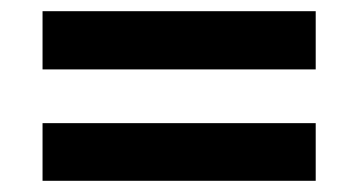

<svg xmlns="http://www.w3.org/2000/svg" viewBox="-20 -459 640 343"><path d="M56 -335V-439H544V-335ZM56 -136V-239H544V-136Z"/></svg>

Font: Nunito Sans ExtraBold
Style: Regular
Weight: 800
Designer: Vernon Adams
Foundry: Vernon Adams
Version: Version 3.101; ttfautohint (v1.8.4.7-5d5b);gftools[0.9.27]